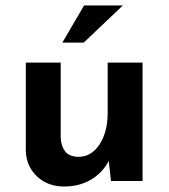

<svg xmlns="http://www.w3.org/2000/svg" viewBox="-20 -659 614 699"><path d="M213 20Q154 20 115 -16.5Q76 -53 74 -109V-431H201V-156Q203 -126 217.5 -107.5Q232 -89 265 -88Q313 -88 342.5 -133.5Q372 -179 372 -248V-431H499V0H384L376 -73Q354 -31 312 -5.5Q270 20 213 20ZM427 -639 285 -504H207L286 -639Z"/></svg>

Font: Reem Kufi SemiBold
Style: Regular
Weight: 600
Designer: Khaled Hosny
Version: Version 1.001